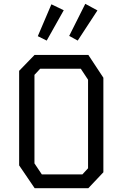

<svg xmlns="http://www.w3.org/2000/svg" viewBox="-20 -983 640 1003"><path d="M160.5 -696H441.5L520 -577V-83L441.5 0H161L80 -119V-613ZM160 -129.5 198.5 -72H410.5L440 -104V-566.5L402 -624H190L160 -592ZM177.5 -794 224 -771 313 -929.5 248.5 -960.5ZM341.5 -795.5 386 -771 489 -928.5 425.5 -963Z"/></svg>

Font: Kode Mono
Style: Regular
Weight: 400
Monospace: yes
Designer: Isa Ozler
Foundry: Kadena LLC
Version: Version 1.000;gftools[0.9.28]